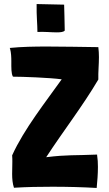

<svg xmlns="http://www.w3.org/2000/svg" viewBox="-20 -927 541 949"><path d="M165 -769C196 -771 233 -767 261 -767C280 -767 295 -769 300 -776C300 -816 297 -887 297 -904L161 -907C160 -846 165 -808 165 -769ZM458 0C461 -31 464 -66 464 -102C464 -122 463 -141 460 -160V-163C346 -158 315 -163 208 -150L209 -151C293 -280 389 -403 466 -534V-535C465 -570 469 -608 469 -645C469 -661 468 -678 466 -694C380 -695 295 -697 213 -697C150 -697 88 -696 28 -690C29 -689 30 -687 30 -686V-685C35 -667 36 -645 36 -623C36 -593 35 -563 44 -548C92 -548 225 -543 285 -535C207 -425 98 -288 40 -159C41 -149 41 -138 41 -128C41 -107 40 -87 40 -67C40 -43 42 -20 49 1C113 -3 177 -4 239 -4C315 -4 388 -2 458 2Z"/></svg>

Font: HEYCLAY
Style: Regular
Weight: 400
Designer: Marcelo Magalhaes
Foundry: Marcelo Magalhães
Version: Version 1.300;hotconv 1.0.109;makeotfexe 2.5.65596